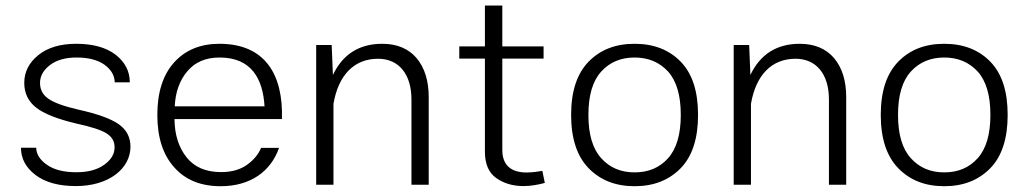

<svg xmlns="http://www.w3.org/2000/svg" viewBox="-20 -658 3654 684"><path d="M251.5 -502C194.3 -502 149.4 -488.3 116.2 -461.4C83 -434.6 66.4 -401.4 66.4 -362.8C66.4 -326.2 80.6 -296.9 108.4 -274.9C136.2 -252.9 184.1 -233.9 252.4 -217.8C304.7 -206.5 340.8 -194.8 359.9 -182.6C378.9 -170.4 388.2 -154.3 388.2 -133.3C388.2 -109.4 376 -88.9 351.6 -71.3C326.7 -53.2 293.5 -44.4 252 -44.4C207.5 -44.4 172.4 -53.2 147.5 -70.8C122.6 -87.9 109.4 -108.4 108.9 -131.8H54.7C54.7 -93.3 71.8 -61 106.4 -34.7C141.1 -8.3 189 4.9 250.5 4.9C368.7 4.9 444.8 -58.1 444.8 -135.3C444.8 -168.9 431.2 -195.3 403.3 -215.3C375.5 -234.9 328.1 -252 260.7 -267.1C207.5 -279.3 171.4 -292.5 151.9 -306.6C132.3 -320.3 122.6 -338.9 122.6 -362.8C122.6 -386.7 134.3 -408.2 158.2 -426.3C181.6 -444.3 213.4 -453.1 252.9 -453.1C295.4 -453.1 328.6 -444.3 352.5 -427.2C376.5 -409.7 388.2 -388.7 388.7 -364.7H442.4C442.4 -403.8 425.8 -436.5 392.1 -462.9C358.4 -488.8 311.5 -502 251.5 -502Z M984.4 -233.9C989.3 -392.6 924.3 -502 761.7 -502C694.3 -502 640.6 -480 600.6 -436C560.5 -391.6 540.5 -329.1 540.5 -248.5C540.5 -168.9 560.5 -106.4 600.6 -62C640.1 -17.1 695.3 5.4 766.1 5.4C871.6 5.4 944.8 -46.9 974.1 -131.3H910.2C900.4 -107.9 883.8 -87.9 859.9 -70.8C835.9 -53.7 805.2 -44.9 767.6 -44.9C713.4 -44.9 672.4 -62.5 644.5 -97.7C616.7 -132.8 602.1 -178.2 601.6 -233.9ZM602.5 -279.3C605 -330.6 620.1 -372.1 647.9 -404.8C675.3 -437 713.4 -453.1 762.2 -453.1C876.5 -453.1 916.5 -376.5 922.4 -279.3Z M1168 -288.1C1185.5 -391.1 1242.2 -448.7 1326.7 -448.7C1401.4 -448.7 1445.8 -393.1 1445.8 -303.7V0H1507.3V-312C1507.3 -370.6 1492.7 -417 1463.9 -451.2C1435.1 -484.9 1394 -502 1341.8 -502C1259.8 -502 1201.2 -464.8 1166 -391.1L1161.6 -497.6H1106.4V0H1168Z M1912.1 -49.3C1898.9 -46.9 1876 -43.5 1856 -43.5C1801.8 -43.5 1769.5 -68.4 1769.5 -123.5V-449.2H1916.5V-492.7H1769.5V-638.2H1707.5V-492.7H1616.2V-449.2H1707.5V-117.7C1707.5 -74.2 1720.7 -43 1747.6 -23.9C1774.4 -4.9 1806.6 4.9 1845.2 4.9C1871.1 4.9 1897.5 0 1920.9 -6.3Z M2240.7 -502C2172.9 -502 2118.7 -481 2077.1 -438.5C2035.6 -396 2014.6 -333 2014.6 -248.5C2014.6 -164.6 2035.6 -101.1 2077.1 -58.6C2118.7 -16.1 2172.9 5.4 2240.7 5.4C2308.6 5.4 2363.3 -16.1 2404.8 -58.6C2446.3 -101.1 2466.8 -164.6 2466.8 -248.5C2466.8 -333 2446.3 -396 2404.8 -438.5C2363.3 -481 2308.6 -502 2240.7 -502ZM2240.7 -453.1C2289.6 -453.1 2329.1 -436.5 2359.9 -403.3C2390.1 -369.6 2405.3 -318.4 2405.3 -248.5C2405.3 -179.2 2390.1 -127.9 2359.9 -94.2C2329.6 -60.5 2290 -43.9 2240.7 -43.9C2191.9 -43.9 2152.3 -60.5 2122.1 -94.2C2091.3 -127.9 2076.2 -179.2 2076.2 -248.5C2076.2 -318.4 2091.3 -369.6 2122.1 -403.3C2152.3 -436.5 2191.9 -453.1 2240.7 -453.1Z M2655.3 -288.1C2672.9 -391.1 2729.5 -448.7 2814 -448.7C2888.7 -448.7 2933.1 -393.1 2933.1 -303.7V0H2994.6V-312C2994.6 -370.6 2980 -417 2951.2 -451.2C2922.4 -484.9 2881.3 -502 2829.1 -502C2747.1 -502 2688.5 -464.8 2653.3 -391.1L2648.9 -497.6H2593.8V0H2655.3Z M3343.8 -502C3275.9 -502 3221.7 -481 3180.2 -438.5C3138.7 -396 3117.7 -333 3117.7 -248.5C3117.7 -164.6 3138.7 -101.1 3180.2 -58.6C3221.7 -16.1 3275.9 5.4 3343.8 5.4C3411.6 5.4 3466.3 -16.1 3507.8 -58.6C3549.3 -101.1 3569.8 -164.6 3569.8 -248.5C3569.8 -333 3549.3 -396 3507.8 -438.5C3466.3 -481 3411.6 -502 3343.8 -502ZM3343.8 -453.1C3392.6 -453.1 3432.1 -436.5 3462.9 -403.3C3493.2 -369.6 3508.3 -318.4 3508.3 -248.5C3508.3 -179.2 3493.2 -127.9 3462.9 -94.2C3432.6 -60.5 3393.1 -43.9 3343.8 -43.9C3294.9 -43.9 3255.4 -60.5 3225.1 -94.2C3194.3 -127.9 3179.2 -179.2 3179.2 -248.5C3179.2 -318.4 3194.3 -369.6 3225.1 -403.3C3255.4 -436.5 3294.9 -453.1 3343.8 -453.1Z"/></svg>

Font: Estedad Light
Style: Regular
Weight: 300
Designer: Amin Abedi
Version: Version 7.3